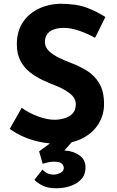

<svg xmlns="http://www.w3.org/2000/svg" viewBox="-20 -760 623 1026"><path d="M488 -558Q446 -581 402.5 -596Q359 -611 321 -611Q274 -611 247 -592Q220 -573 220 -535Q220 -509 240.5 -488.5Q261 -468 293.5 -452Q326 -436 361 -423Q404 -407 444 -382.5Q484 -358 510 -315.5Q536 -273 536 -203Q536 -147 507 -99Q478 -51 422 -21.5Q366 8 284 8Q221 8 155.5 -11Q90 -30 32 -71L96 -184Q134 -156 183 -138Q232 -120 271 -120Q297 -120 323.5 -127.5Q350 -135 367.5 -153Q385 -171 385 -203Q385 -236 353.5 -260.5Q322 -285 278 -302Q244 -315 208 -332Q172 -349 140.5 -373.5Q109 -398 89.5 -434.5Q70 -471 70 -524Q70 -588 98.5 -635Q127 -682 179 -709.5Q231 -737 299 -740Q388 -740 443.5 -719Q499 -698 543 -669ZM207 146Q217 158 232.5 165.5Q248 173 267 173Q284 173 302.5 164Q321 155 321 137Q321 126 311 115Q301 104 268 104Q252 104 237 107.5Q222 111 208 115L189 49L258 -2H365L324 44Q372 47 404.5 70Q437 93 437 135Q437 173 414.5 197.5Q392 222 356.5 234Q321 246 281 246Q237 246 209 232.5Q181 219 164 201Z"/></svg>

Font: Reem Kufi Ink
Style: Bold
Weight: 700
Designer: Khaled Hosny
Version: Version 1.002